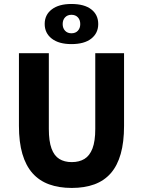

<svg xmlns="http://www.w3.org/2000/svg" viewBox="-20 -914 705 946"><path d="M333.6 12Q270.4 12 221.9 -5.7Q173.3 -23.4 140.2 -60.6Q107.2 -97.8 90.2 -155.8Q73.3 -213.8 73.3 -293.9V-651.8H220.6V-278.7Q220.6 -218.1 233.8 -182.3Q246.9 -146.5 272.2 -130.9Q297.4 -115.3 333.6 -115.3Q370.2 -115.3 396 -130.9Q421.7 -146.5 435.6 -182.3Q449.4 -218.1 449.4 -278.7V-651.8H591.2V-293.9Q591.2 -213.8 574.8 -155.8Q558.4 -97.8 525.9 -60.6Q493.4 -23.4 445.1 -5.7Q396.8 12 333.6 12ZM331.9 -696.7Q269.9 -696.7 235.1 -723.7Q200.2 -750.8 200.2 -795.9Q200.2 -841.1 235.1 -867.7Q269.9 -894.4 331.9 -894.4Q395.4 -894.4 429.7 -867.9Q464 -841.4 464 -795.5Q464 -750.8 429.7 -723.7Q395.4 -696.7 331.9 -696.7ZM331.9 -750Q352.1 -750 363.7 -762.6Q375.4 -775.2 375.4 -795.3Q375.4 -816 363.7 -828.5Q352.1 -841.1 331.9 -841.1Q312.4 -841.1 300.6 -828.5Q288.8 -816 288.8 -795.3Q288.8 -775.2 300.6 -762.6Q312.4 -750 331.9 -750Z"/></svg>

Font: Source Sans 3 VF
Style: Regular
Weight: 200
Designer: Paul D. Hunt
Foundry: Adobe
Version: Version 3.046;hotconv 1.0.118;makeotfexe 2.5.65603